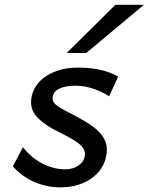

<svg xmlns="http://www.w3.org/2000/svg" viewBox="-20 -786 633 818"><path d="M444.8 -375.5Q434.6 -382.8 419.4 -390.6Q404.3 -398.4 385.7 -405.3Q367.2 -412.1 345.9 -416.5Q324.7 -420.9 302.2 -420.9Q256.3 -420.9 230.2 -407Q204.1 -393.1 204.1 -367.7Q204.1 -356.9 209.7 -348.9Q215.3 -340.8 227.5 -332.5Q239.7 -324.2 259 -314.2Q278.3 -304.2 305.7 -289.6Q332.5 -275.4 356.2 -260.3Q379.9 -245.1 397.5 -228.3Q415 -211.4 425 -191.9Q435.1 -172.4 435.1 -149.4Q435.1 -112.8 419.7 -83Q404.3 -53.2 377.7 -32Q351.1 -10.7 315.2 0.7Q279.3 12.2 238.3 12.2Q203.1 12.2 173.1 4.9Q143.1 -2.4 117.7 -14.6Q92.3 -26.9 71.5 -43Q50.8 -59.1 34.7 -77.1L77.6 -158.7Q93.3 -138.7 113 -121.6Q132.8 -104.5 155.8 -91.8Q178.7 -79.1 204.8 -71.8Q231 -64.5 259.8 -64.5Q275.9 -64.5 290.8 -69.3Q305.7 -74.2 317.1 -82.8Q328.6 -91.3 335.2 -103.3Q341.8 -115.2 341.8 -129.4Q341.8 -141.6 335.7 -152.3Q329.6 -163.1 316.2 -174.1Q302.7 -185.1 280.8 -197.3Q258.8 -209.5 227.5 -225.1Q173.8 -251.5 143.1 -281.7Q112.3 -312 112.3 -349.6Q112.3 -379.9 126 -406.7Q139.6 -433.6 165.5 -453.9Q191.4 -474.1 228.5 -486.1Q265.6 -498 312.5 -498Q344.7 -498 371.3 -494.6Q397.9 -491.2 419.2 -485.6Q440.4 -480 456.3 -473.1Q472.2 -466.3 483.4 -459.5ZM593.3 -765.6 347.2 -560.1H264.2L471.7 -765.6Z"/></svg>

Font: Andika New Basic
Style: Italic
Weight: 400
Italic angle: -14°
Designer: Victor Gaultney, Annie Olsen, Julie Remington, Don Collingsworth, Eric Hays
Foundry: SIL International
Version: Version 5.500